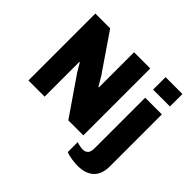

<svg xmlns="http://www.w3.org/2000/svg" viewBox="-205 -963 1392 1392"><g transform="rotate(45 491.5 -267.0)"><path d="M414 -398 458 -324 462 -327V-686H628V0H474L274 -291L235 -357L231 -355V0H65V-686H217ZM924 -592H751V-720H924ZM923 23Q923 104 879 145Q835 186 755 186Q728 186 691.5 180.5Q655 175 634 166V63Q645 68 664.5 72Q684 76 696 76Q721 76 736.5 61.5Q752 47 752 7V-510H923Z"/></g></svg>

Font: Chivo ExtraBold
Style: Regular
Weight: 800
Designer: Hector Gatti
Foundry: Omnibus-Type
Version: Version 1.007